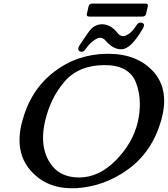

<svg xmlns="http://www.w3.org/2000/svg" viewBox="-20 -1013 927 1061"><path d="M490.2 -993.2H783.2Q800.3 -993.2 796.9 -978.5L787.1 -936.5Q783.7 -921.4 766.6 -921.4H473.6Q456.5 -921.4 460 -936.5L469.7 -978.5Q473.1 -993.2 490.2 -993.2ZM557.6 -653.3Q415 -652.8 336.9 -562.5Q258.8 -472.2 229 -342.8Q217.8 -294.4 217.8 -252Q217.8 -179.7 250 -123Q301.8 -33.2 414.1 -32.2H416.5Q526.4 -32.2 620.1 -127Q714.4 -223.1 741.7 -339.8L742.2 -342.8Q752.9 -391.6 752.9 -437Q752.9 -501.5 731 -557.6Q692.9 -653.3 557.6 -653.3ZM571.8 -715.8H576.7Q739.7 -715.8 829.1 -615.7Q887.2 -550.3 887.2 -456.1Q887.2 -416 876.5 -371.1Q873.5 -357.4 869.6 -343.8Q819.3 -172.4 687.5 -77.1Q556.2 18.1 399.9 26.9Q388.7 27.3 377 27.3Q235.8 27.3 149.9 -69.8Q87.9 -139.6 87.9 -238.8Q87.9 -280.3 98.6 -326.7Q100.6 -335.4 103.5 -344.7Q148.4 -514.6 276.4 -614.3Q404.3 -713.9 571.8 -715.8ZM428.2 -726.6Q412.1 -730.5 412.1 -742.2Q412.1 -743.7 412.6 -745.6V-747.1Q415 -757.3 429.7 -777.8L468.8 -835Q498.5 -878.9 544.9 -878.9Q590.8 -878.9 627.9 -832.5Q642.1 -813.5 659.7 -813.5Q674.8 -813.5 694.3 -827.6Q713.9 -841.3 735.4 -875Q743.2 -888.2 756.8 -888.2Q759.3 -888.2 762.2 -887.7Q775.9 -883.8 775.9 -874.5Q775.9 -873 775.4 -871.6L774.4 -867.7Q772.5 -858.9 769.5 -855Q735.8 -798.3 707 -769.5Q677.7 -740.7 649.4 -740.7Q605.5 -740.7 566.4 -785.2Q551.3 -804.2 533.7 -804.2Q520.5 -804.2 503.9 -793L492.2 -784.7Q470.7 -768.1 450.2 -737.8Q441.9 -726.6 428.2 -726.6Z"/></svg>

Font: Caudex
Style: Bold
Weight: 700
Italic angle: -13°
Version: Version 1.04